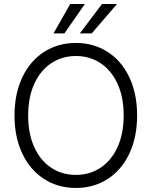

<svg xmlns="http://www.w3.org/2000/svg" viewBox="-20 -932 761 962"><path d="M360.4 9.8Q271 9.8 201.2 -34.9Q131.3 -79.6 92 -162.1Q52.7 -244.6 52.7 -353.5Q52.7 -462.4 92 -544.9Q131.3 -627.4 201.2 -672.1Q271 -716.8 360.4 -716.8Q449.2 -716.8 519 -672.1Q588.9 -627.4 627.9 -544.9Q667 -462.4 667 -353.5Q667 -244.6 627.9 -162.1Q588.9 -79.6 519 -34.9Q449.2 9.8 360.4 9.8ZM360.4 -651.4Q291.5 -651.4 237.3 -615.7Q183.1 -580.1 152.1 -512.7Q121.1 -445.3 121.1 -353.5Q121.1 -261.7 151.9 -194.3Q182.6 -127 236.8 -91.3Q291 -55.7 360.4 -55.7Q429.2 -55.7 483.4 -91.3Q537.6 -127 568.6 -194.3Q599.6 -261.7 599.6 -353.5Q599.6 -445.8 568.6 -512.9Q537.6 -580.1 483.4 -615.7Q429.2 -651.4 360.4 -651.4ZM491.2 -912.1H566.4L439.5 -764.6H379.9ZM332 -912.1H405.3L302.7 -764.6H248Z"/></svg>

Font: Pretendard Std Light
Style: Regular
Weight: 300
Designer: Base glyphs from Inter by Rasmus Andersson; Hangeul glyphs from Noto Sans CJK(Source Han Sans) by Jang Soo-young and Kan
Foundry: Kil Hyung-jin
Version: Version 1.309